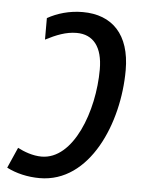

<svg xmlns="http://www.w3.org/2000/svg" viewBox="-64 -584 482 631"><g transform="rotate(5 177.0 -268.0)"><path d="M90 10C255 10 341 -193 341 -368C341 -486 281 -546 184 -546C140 -546 100 -534 68 -516V-445C103 -463 135 -476 170 -476C225 -476 256 -437 256 -363C256 -225 195 -61 90 -61C61 -61 32 -72 11 -83L-19 -15C12 1 50 10 90 10Z"/></g></svg>

Font: Noto Sans Display SemiCondensed
Style: Italic
Weight: 400
Width: 4
Italic angle: -12°
Designer: Monotype Design Team
Foundry: Monotype Imaging Inc.
Version: Version 1.900